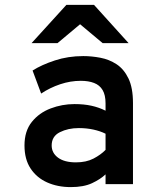

<svg xmlns="http://www.w3.org/2000/svg" viewBox="-20 -752 656 784"><path d="M269 12Q215.5 12 172.8 -7Q130 -26 105 -63.8Q80 -101.5 80 -158Q80 -217 110 -254.2Q140 -291.5 186.8 -309.2Q233.5 -327 284 -327Q323 -327 353.5 -320.2Q384 -313.5 411 -300V-330Q411 -364 399 -384.2Q387 -404.5 364.2 -413.2Q341.5 -422 310 -422Q267.5 -422 225.8 -408Q184 -394 148 -370L113 -464Q150 -487.5 204 -505.2Q258 -523 320 -523Q354 -523 389.8 -516.2Q425.5 -509.5 455.8 -489.8Q486 -470 504.5 -431.8Q523 -393.5 523 -331V0H411V-40Q390 -20 355.8 -4Q321.5 12 269 12ZM290 -89Q332 -89 361.8 -104.5Q391.5 -120 411 -140V-206Q390 -216.5 361.8 -222.8Q333.5 -229 302 -229Q258 -229 224.5 -212.2Q191 -195.5 191 -158Q191 -127.5 217 -108.2Q243 -89 290 -89ZM109 -576 251 -732H364L505 -576H399L307 -653L215 -576Z"/></svg>

Font: Overpass Mono
Style: Bold
Weight: 700
Monospace: yes
Designer: Delve Withrington, Dave Bailey
Foundry: Delve Fonts LLC
Version: Version 4.000